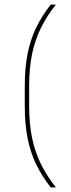

<svg xmlns="http://www.w3.org/2000/svg" viewBox="-20 -695 308 833"><path d="M106.5 -322V-235Q106.5 -158 119.2 -96.5Q132 -35 157.8 17Q183.5 69 222.5 118H200Q162.5 70.5 137.5 19.2Q112.5 -32 100 -93.8Q87.5 -155.5 87.5 -233.5V-323.5Q87.5 -402 100 -463.5Q112.5 -525 137.5 -576.2Q162.5 -627.5 200 -675H222.5Q183.5 -626.5 157.8 -574.2Q132 -522 119.2 -460.8Q106.5 -399.5 106.5 -322Z"/></svg>

Font: Anek Gurmukhi Thin
Style: Regular
Weight: 250
Designer: Sarang Kulkarni (Gurmukhi), Yesha Goshar (Latin)
Foundry: Ek Type
Version: Version 1.003